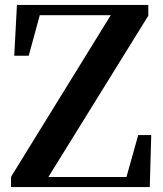

<svg xmlns="http://www.w3.org/2000/svg" viewBox="-20 -762 664 782"><path d="M596 -212 590 0H25V-42L431 -700H142L97 -535H38L49 -742H584V-698L177 -41H495L543 -212Z"/></svg>

Font: `n[OS CN
Style: <[WOS[P|ûg*[NI>           
Weight: 700
Designer: Ryoko NISHIZUKA ¬âXZm¬º[P (kana & ideographs); Frank Grie√ühammer (Latin, Greek & Cyrillic); Wenlong ZHANG _ e¬á¬ü¬ô (b
Foundry: Adobe Systems Incorporated
Version: Version 1.00 April 7, 2017, initial release